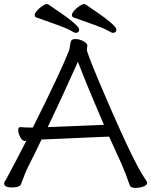

<svg xmlns="http://www.w3.org/2000/svg" viewBox="-21 -900 732 929"><path d="M-1 -12Q-1 -18 3 -23.5Q7 -29 11 -36.5Q15 -44 24.5 -62Q34 -80 53.5 -116.5Q73 -153 106 -218H99Q87 -218 77 -236.5Q67 -255 67 -270Q67 -285 78 -285H80Q98 -283 119 -283H138Q273 -553 312 -653Q316 -662 318 -680.5Q320 -699 325 -705Q330 -711 345.5 -711Q361 -711 380 -702Q399 -693 402 -680L399 -660Q399 -647 452 -520Q619 -124 680 -36Q691 -20 691 -16Q691 -4 673 2.5Q655 9 633 9Q611 9 607 -3Q588 -59 566 -109L507 -239L484 -238Q460 -237 423 -235.5Q386 -234 344.5 -232Q303 -230 265.5 -228.5Q228 -227 204.5 -226Q181 -225 180 -225Q164 -191 148 -159L118 -99Q99 -61 81 -10Q75 7 37 7Q-1 7 -1 -12ZM482 -296Q397 -493 356 -601Q273 -416 210 -285ZM542 -758Q542 -741 525 -741Q520 -741 500 -752.5Q480 -764 432 -781Q384 -798 334 -816Q327 -819 327 -827.5Q327 -836 338 -848.5Q349 -861 363 -870.5Q377 -880 383.5 -880Q390 -880 392 -879Q542 -780 542 -758ZM362 -758Q362 -741 345 -741Q340 -741 320 -752.5Q300 -764 252 -781Q204 -798 154 -816Q147 -819 147 -827.5Q147 -836 158 -848.5Q169 -861 183 -870.5Q197 -880 203.5 -880Q210 -880 212 -879Q362 -780 362 -758Z"/></svg>

Font: Moon Stars Kai T
Style: Regular
Weight: 400
Designer: GuiWonder
Version: Version 1.101